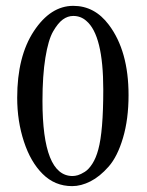

<svg xmlns="http://www.w3.org/2000/svg" viewBox="-20 -630 505 660"><path d="M231.9 -575.2Q212.9 -575.2 196 -563Q179.2 -550.8 162.6 -522Q146 -493.2 136 -431.6Q126 -370.1 126 -283.2Q126 -25.4 229 -24.9Q237.8 -24.9 247.8 -27.8Q257.8 -30.8 271.5 -39.3Q285.2 -47.9 297.6 -67.4Q310.1 -86.9 317.9 -116.2Q335 -178.2 335 -321.8Q335 -508.8 276.9 -558.1Q257.8 -575.2 231.9 -575.2ZM228 9.8Q168.5 9.8 126.5 -32.2Q85.4 -72.8 62.3 -143.1Q39.1 -213.4 39.1 -293.9Q39.1 -436 96.4 -522.9Q153.8 -609.9 231.9 -609.9Q305.2 -609.9 354 -544.9Q421.9 -455.1 421.9 -303.2Q421.9 -220.2 402.8 -156Q383.8 -91.8 353.5 -57.4Q323.2 -22.9 291 -6.6Q258.8 9.8 228 9.8Z"/></svg>

Font: Linux Libertine Capitals
Style: Small Caps
Weight: 400
Designer: Philipp H. Poll
Foundry: Philipp H. Poll
Version: Version 5.1.3